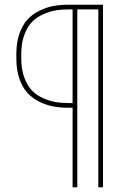

<svg xmlns="http://www.w3.org/2000/svg" viewBox="-20 -800 540 820"><path d="M399.9 0V-759.8H310.1V0H290V-339.8H271Q236.8 -339.8 207 -345.5Q177.2 -351.1 147.7 -365.7Q118.2 -380.4 96.9 -403.6Q75.7 -426.8 62.7 -464.1Q49.8 -501.5 49.8 -549.8V-569.8Q49.8 -618.2 62.7 -655.5Q75.7 -692.9 96.9 -716.1Q118.2 -739.3 147.7 -753.9Q177.2 -768.6 207 -774.2Q236.8 -779.8 271 -779.8H419.9V0ZM70.8 -550.8Q70.8 -503.4 84.2 -467.8Q97.7 -432.1 117.7 -412.1Q137.7 -392.1 166 -379.9Q194.3 -367.7 219.2 -363.8Q244.1 -359.9 272 -359.9H290V-759.8H272Q244.1 -759.8 219.2 -755.9Q194.3 -752 166 -739.7Q137.7 -727.5 117.7 -707.5Q97.7 -687.5 84.2 -651.9Q70.8 -616.2 70.8 -568.8Z"/></svg>

Font: Cooper Hewitt
Style: Thin
Weight: 701
Designer: Village Type and Design LLC
Foundry: Cooper Hewitt Smithsonian Design Museum
Version: 1.000